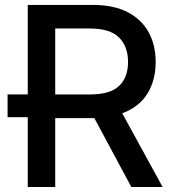

<svg xmlns="http://www.w3.org/2000/svg" viewBox="-20 -747 697 767"><path d="M629.6 0H504.6L356.9 -275.2H200.6V0H90.9V-278.8H10.3V-370H90.9V-727.3H350.1Q434.7 -727.3 490.4 -698.2Q546.2 -669 574 -617.7Q601.9 -566.4 601.9 -499.3Q601.9 -426.1 568.7 -372.7Q535.5 -319.2 468.4 -294.4ZM339.8 -369.7Q420.1 -369.7 455.8 -403.8Q491.5 -437.9 491.5 -499.3Q491.5 -561.1 455.6 -597.1Q419.7 -633.2 338.4 -633.2H200.6V-369.7Z"/></svg>

Font: Linik Sans Medium
Style: Regular
Weight: 500
Designer: Rasmus Andersson (font), Cristiano Sobral (main changes)
Foundry: rsms
Version: Version 3.018;June 1, 2022;FontCreator 14.0.0.2814 64-bit; t